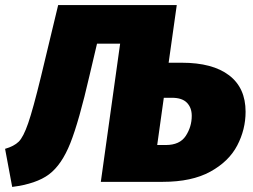

<svg xmlns="http://www.w3.org/2000/svg" viewBox="-53 -716 996 756"><path d="M914 -276Q914 -206 881 -143Q848 -80 775 -40Q702 0 588 0H344L420 -544H329L300 -421Q258 -238 224 -152.5Q190 -67 140 -29.5Q90 8 -5 20L-33 -130Q2 -140 20.5 -158Q39 -176 58 -231Q77 -286 108 -413L176 -696H643L611 -469H663Q784 -469 849 -419.5Q914 -370 914 -276ZM702 -260Q702 -292 683 -311.5Q664 -331 624 -331H592L566 -145H600Q655 -145 678.5 -181Q702 -217 702 -260Z"/></svg>

Font: FiraGO Heavy
Style: Italic
Weight: 900
Italic angle: -8°
Designer: bBox Type GmbH
Foundry: bBox Type GmbH
Version: Version 1.001